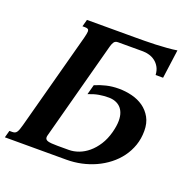

<svg xmlns="http://www.w3.org/2000/svg" viewBox="-143 -861 1009 993"><g transform="rotate(20 361.0 -364.0)"><path d="M323.7 -410.2Q352.5 -422.9 384.5 -430.4Q416.5 -438 453.1 -438Q489.7 -438 525.1 -429.2Q560.5 -420.4 588.4 -400.9Q616.2 -381.3 633.3 -350.8Q650.4 -320.3 650.4 -277.3Q650.4 -234.4 637.5 -197.3Q624.5 -160.2 601.8 -129.4Q579.1 -98.6 548.1 -74.5Q517.1 -50.3 480.7 -33.7Q444.3 -17.1 404.1 -8.5Q363.8 0 322.8 0H-16.1L-5.4 -39.1H10.7Q19 -39.1 24.9 -41.7Q30.8 -44.4 34.9 -50.5Q39.1 -56.6 42.7 -66.7Q46.4 -76.7 50.3 -91.3L193.4 -624.5Q196.8 -636.7 198.2 -645.5Q199.7 -654.3 200.2 -660.2Q200.2 -669.9 195.3 -673.3Q190.4 -676.8 179.2 -676.8H164.6L175.3 -715.8H443.4Q463.9 -715.8 492.7 -716.1Q521.5 -716.3 552.5 -717.5Q583.5 -718.8 614.3 -721.2Q645 -723.6 668.9 -727.5L647.5 -569.3H606.4Q605 -594.2 595.2 -611.8Q585.4 -629.4 570.6 -640.6Q555.7 -651.9 537.8 -657Q520 -662.1 502.9 -662.1H366.2Q350.1 -662.1 343.3 -651.1Q336.4 -640.1 332.5 -624.5L188.5 -86.4Q186.5 -80.1 186.5 -74.2Q186.5 -61 201.4 -56.4Q216.3 -51.8 253.9 -51.8H316.9Q343.8 -51.8 371.3 -62Q398.9 -72.3 423.3 -92.8Q447.8 -113.3 467.5 -144Q487.3 -174.8 498.5 -216.3Q508.3 -253.9 508.3 -281.2Q508.3 -305.7 501.7 -323.7Q495.1 -341.8 483.2 -353.5Q471.2 -365.2 454.8 -371.1Q438.5 -377 419.4 -377Q404.8 -377 392.1 -376Q379.4 -375 366.5 -372.8Q353.5 -370.6 339.6 -366.5Q325.7 -362.3 309.1 -356Z"/></g></svg>

Font: Arian AMU Serif
Style: Bold Italic
Weight: 700
Italic angle: -15°
Designer: Ruben Hakobyan (Tarumian)
Foundry: Ruben Hakobyan (Tarumian)
Version: Version 1.002